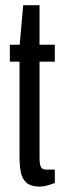

<svg xmlns="http://www.w3.org/2000/svg" viewBox="-20 -696 243 728"><path d="M130.1 11.5Q97.4 11.5 80.6 -3Q63.9 -17.5 58.9 -43.5Q54 -69.5 54 -103.1V-462.1H17.3V-526.5H54.6L68 -676.3H129.9V-526.5H187.9V-462.1H129.9V-97.2Q129.9 -73.9 134.9 -63.4Q139.9 -52.9 154.4 -52.9H187.9V-2.1Q178.6 1.5 168.1 4.7Q157.6 8 148.2 9.8Q138.8 11.5 130.1 11.5Z"/></svg>

Font: Archivo SemiBold ExtraCondensed
Style: Regular
Weight: 600
Width: 2
Version: Version 2.001